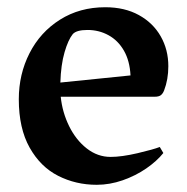

<svg xmlns="http://www.w3.org/2000/svg" viewBox="-20 -496 514 528"><path d="M405.8 -230H147Q151.4 -187 170.2 -148.9Q189 -110.8 218.8 -87.6Q248.5 -64.5 284.2 -64.5Q314.5 -64.5 358.2 -74.7Q401.9 -85 419.4 -91.8L429.2 -75.2Q411.1 -52.7 382.1 -32.7Q353 -12.7 317.4 -0.2Q281.7 12.2 246.1 12.2Q188.5 12.2 139.9 -12.5Q91.3 -37.1 61.5 -90.1Q31.7 -143.1 31.7 -223.1Q31.7 -292 61.3 -349.9Q90.8 -407.7 145 -441.9Q199.2 -476.1 269.5 -476.1Q322.8 -476.1 361.8 -454.6Q400.9 -433.1 421.9 -396.2Q442.9 -359.4 442.9 -314Q442.9 -277.3 431.2 -247.1Q427.7 -238.3 422.1 -234.1Q416.5 -230 405.8 -230ZM338.9 -288.6Q336.9 -328.6 320.8 -356.7Q304.7 -384.8 278.3 -399.2Q252 -413.6 220.7 -413.6Q190.4 -413.6 180.2 -402.3Q167.5 -386.7 157.5 -352.3Q147.5 -317.9 146 -269Z"/></svg>

Font: Vesper Libre Medium
Style: Regular
Weight: 500
Designer: Robert Keller & Kimya Gandhi
Foundry: Mota Italic
Version: Version 1.058